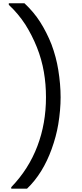

<svg xmlns="http://www.w3.org/2000/svg" viewBox="-20 -954 494 1160"><path d="M47.9 176.8Q153.3 67.9 206.1 -71.8Q257.8 -208.5 257.8 -366.2Q257.8 -445.8 245.1 -519Q231.9 -595.7 203.1 -668Q173.8 -741.2 132.8 -806.2Q89.8 -872.1 33.2 -924.8V-934.1H127.9Q184.6 -880.9 222.2 -821.8Q262.7 -757.8 291 -686Q319.8 -608.9 332 -532.2Q346.2 -444.8 346.2 -366.2Q346.2 -289.1 332 -203.1Q319.8 -129.9 292 -53.2Q266.1 18.6 229 79.1Q190.9 140.6 143.1 186H47.9Z"/></svg>

Font: PoppinsZ
Style: Regular
Weight: 400
Designer: Ninad Kale (Devanagari), Jonny Pinhorn (Latin)
Foundry: Indian Type Foundry
Version: Version 3.002;FEAKit 1.0